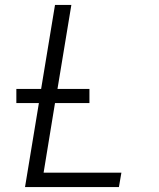

<svg xmlns="http://www.w3.org/2000/svg" viewBox="-20 -755 640 775"><path d="M81 0 137 -339H46V-396H146L202 -735H268L212 -396H341V-339H202L156 -58H470L460 0Z"/></svg>

Font: Iosevka SS04 Lt Ex Obl
Style: Regular
Weight: 300
Width: 7
Italic angle: -9°
Monospace: yes
Designer: Belleve Invis
Foundry: Belleve Invis
Version: Version 19.0.0; ttfautohint (v1.8.4)